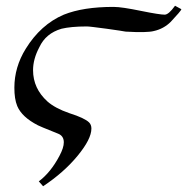

<svg xmlns="http://www.w3.org/2000/svg" viewBox="-20 -433 656 668"><path d="M282 -341C290 -341 313 -338 351 -333C389 -328 411 -324 417 -323C468 -320 500 -321 515 -325C538 -330 558 -341 574 -357C597 -382 610 -396 611 -401L589 -413C574 -392 562 -382 553 -382C542 -382 515 -386 471 -395C427 -404 395 -409 375 -409C304 -409 247 -400 202 -382C148 -359 104 -319 70 -264C43 -221 30 -175 30 -128C30 -102 33 -81 40 -64C51 -38 75 -16 112 3C113 4 137 14 182 32C195 37 202 47 202 62C202 75 197 90 187 109C167 147 143 177 115 198L130 215C178 183 218 148 250 109C282 70 298 39 298 14C298 5 295 -2 290 -7C280 -17 257 -28 222 -39C187 -51 162 -65 145 -80C112 -110 95 -146 95 -189C95 -214 102 -241 117 -269C132 -301 157 -322 194 -333C215 -338 244 -341 282 -341Z"/></svg>

Font: GFS Pyrsos
Style: Regular
Weight: 400
Designer: George Matthiopoulos
Foundry: George Matthiopoulos
Version: Version 1.0